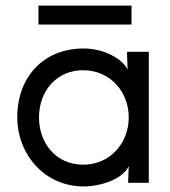

<svg xmlns="http://www.w3.org/2000/svg" viewBox="-20 -656 610 689"><path d="M278 -65C183 -65 120 -140 120 -235C120 -329 183 -404 278 -404C376 -404 442 -326 442 -235C442 -143 376 -65 278 -65ZM42 -235C42 -103 139 13 280 13C345 13 422 -15 442 -60L440 -8V0H514V-470H436V-458L438 -406C418 -447 351 -482 280 -482C138 -482 42 -382 42 -235ZM118 -568H452V-636H118Z"/></svg>

Font: Kreadon Medium
Style: Regular
Weight: 500
Designer: kohakuno
Foundry: StudioGnu
Version: Version 1.000;Glyphs 3.1.2 (3151)